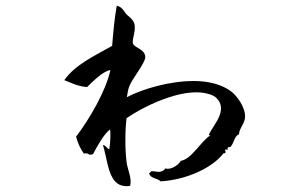

<svg xmlns="http://www.w3.org/2000/svg" viewBox="-20 -628 1040 666"><path d="M830 -221C832 -256 801 -296 783 -310C749 -336 702 -347 652 -347C568 -347 476 -320 420 -291C423 -308 424 -317 429 -330C439 -355 484 -410 484 -430C483 -457 450 -461 442 -475C435 -487 453 -520 446 -546C442 -560 427 -571 421 -576C412 -584 405 -605 385 -608C377 -564 373 -517 369 -469C308 -434 242 -405 203 -350C233 -338 249 -329 282 -326C305 -348 337 -381 363 -385C347 -312 291 -216 244 -154C249 -134 258 -113 271 -95C287 -101 288 -85 303 -94C319 -124 341 -164 362 -179C364 -164 363 -133 359 -110C350 -113 348 -124 337 -125C349 -87 353 -39 371 -10C383 10 401 21 431 17C439 -8 422 -41 419 -66C413 -114 414 -178 419 -218C451 -240 508 -272 568 -291C605 -303 643 -310 678 -307C697 -305 721 -299 732 -287C749 -269 749 -250 743 -231C734 -204 711 -178 704 -159H710C673 -134 646 -77 607 -70C599 -55 571 -37 554 -44C539 -24 521 -35 507 -34C501 -35 503 -27 497 -28C501 -8 525 -11 537 1C628 -4 718 -47 755 -96C769 -96 758 -106 762 -110L770 -108C767 -123 776 -115 780 -119C793 -134 793 -157 809 -162C809 -181 829 -200 830 -221Z"/></svg>

Font: Yuji Syuku Std R
Style: Regular
Weight: 400
Designer: Kataoka Yuji
Foundry: Kinuta Font Factory
Version: Version 3.000;hotconv 1.0.111;makeotfexe 2.5.65597